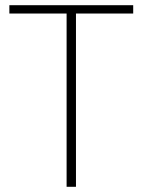

<svg xmlns="http://www.w3.org/2000/svg" viewBox="-20 -718 548 738"><path d="M272 -666V0H236V-666H16V-698H492V-666Z"/></svg>

Font: IBM Plex Sans Condensed ExtraLight
Style: Regular
Weight: 200
Width: 3
Designer: Mike Abbink, Paul van der Laan, Pieter van Rosmalen
Foundry: Bold Monday
Version: Version 1.3